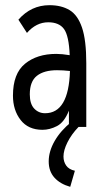

<svg xmlns="http://www.w3.org/2000/svg" viewBox="-20 -490 390 741"><path d="M144 11Q89 11 59.5 -27Q30 -65 30 -121Q30 -206 76.5 -244Q123 -282 197 -282Q219 -282 249 -277Q246 -352 227 -378Q208 -404 166 -404Q120 -404 84 -363L51 -414Q100 -470 171 -470Q217 -470 248.5 -451Q280 -432 296.5 -383.5Q313 -335 313 -246V0H246V-63Q228 -18 200 -3.5Q172 11 144 11ZM95 -126Q95 -89 112 -71Q129 -53 154 -53Q245 -53 250 -216Q223 -219 200 -219Q150 -219 122.5 -197.5Q95 -176 95 -126ZM269 169 251 231Q212 220 190 195.5Q168 171 168 133Q168 94 191 54Q214 14 256 -20L283 0Q256 28 240.5 59Q225 90 225 114Q225 134 235.5 149Q246 164 269 169Z"/></svg>

Font: Inconsolata ExtraCondensed Medium
Style: Regular
Weight: 500
Width: 2
Monospace: yes
Designer: Raph Levien, Cyreal, Brenton Simpson
Foundry: Raph Levien, Cyreal, Google
Version: Version 3.001; ttfautohint (v1.8.2.53-6de2)